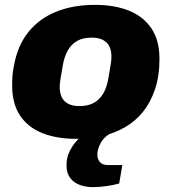

<svg xmlns="http://www.w3.org/2000/svg" viewBox="-20 -560 707 791"><path d="M294 12Q213 12 153.5 -12Q94 -36 62 -85Q30 -134 30 -208Q30 -229 31.5 -249Q33 -269 37 -287Q52 -372 97 -428Q142 -484 212 -512Q282 -540 371 -540Q453 -540 512.5 -515.5Q572 -491 604.5 -442Q637 -393 637 -318Q637 -248 619 -193.5Q601 -139 568 -98Q538 -61 496 -36.5Q454 -12 403.5 0Q353 12 294 12ZM308 -123Q343 -123 367 -136.5Q391 -150 405.5 -175Q420 -200 426 -235Q432 -270 435 -287.5Q438 -305 438.5 -313.5Q439 -322 439 -327Q439 -352 430.5 -369Q422 -386 404 -395.5Q386 -405 357 -405Q322 -405 298 -391.5Q274 -378 259.5 -352.5Q245 -327 239 -292Q233 -258 230 -240Q227 -222 226.5 -214Q226 -206 226 -201Q226 -177 234.5 -159.5Q243 -142 261 -132.5Q279 -123 308 -123ZM362 211Q334 211 309 202Q284 193 269 173Q254 153 254 121Q254 90 265.5 66Q277 42 293.5 23Q310 4 326 -12H432L431 -8Q406 7 393.5 31.5Q381 56 381 77Q381 95 391.5 107.5Q402 120 424 120H484L471 196Q446 203 416.5 207Q387 211 362 211Z"/></svg>

Font: Archivo SemiBold Black
Style: Italic
Weight: 900
Italic angle: -10°
Version: Version 2.001